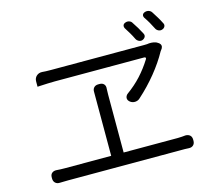

<svg xmlns="http://www.w3.org/2000/svg" viewBox="-114 -981 1228 1103"><g transform="rotate(-15 500.0 -429.5)"><path d="M713 -810Q724 -814 735.5 -810Q747 -806 752 -796Q776 -761 796 -722Q802 -711 797.5 -701.5Q793 -692 781 -687Q770 -683 759 -688.5Q748 -694 743 -704Q733 -725 722.5 -742.5Q712 -760 700 -779Q695 -789 698 -797.5Q701 -806 713 -810ZM836 -839Q848 -843 859.5 -839Q871 -835 877 -825Q889 -806 899.5 -789Q910 -772 921 -750Q927 -740 922.5 -730Q918 -720 906 -716Q895 -712 884 -717Q873 -722 868 -732Q857 -754 847 -771.5Q837 -789 824 -808Q818 -818 821 -826.5Q824 -835 836 -839ZM868 -645Q886 -630 874 -610Q872 -607 870.5 -605.5Q869 -604 865 -598Q832 -538 784 -479Q736 -420 678 -368Q667 -357 650.5 -355.5Q634 -354 620 -364Q607 -374 606.5 -386.5Q606 -399 617 -410Q667 -446 704 -486.5Q741 -527 771 -575Q775 -581 772.5 -584.5Q770 -588 764 -588Q738 -588 693.5 -588Q649 -588 594.5 -588Q540 -588 484 -588Q428 -588 377 -588Q326 -588 288 -588Q250 -588 233 -588Q215 -588 190.5 -587Q166 -586 147.5 -585Q129 -584 129 -584V-615Q129 -635 142.5 -647.5Q156 -660 176 -659Q187 -658 198.5 -657.5Q210 -657 229 -657Q248 -657 290 -657Q332 -657 387 -657Q442 -657 501.5 -657Q561 -657 617 -657Q673 -657 717 -657Q761 -657 784 -657Q794 -657 800.5 -657.5Q807 -658 812 -659Q825 -660 839.5 -657.5Q854 -655 864 -647ZM73 -60Q73 -77 83.5 -85.5Q94 -94 110 -93Q122 -92 134 -91.5Q146 -91 162 -91H435V-434Q435 -445 435 -454.5Q435 -464 435 -470Q434 -487 443.5 -497Q453 -507 469 -507H478Q494 -507 503 -497Q512 -487 510 -470Q510 -465 509.5 -455Q509 -445 509 -433V-91H831Q845 -91 855.5 -92Q866 -93 877 -94Q894 -94 904 -85Q914 -76 914 -59V-52Q914 -36 904 -26.5Q894 -17 877 -18Q866 -19 854 -19Q842 -19 831 -19H162Q146 -19 134 -18.5Q122 -18 110 -18Q94 -17 83.5 -26.5Q73 -36 73 -53Z"/></g></svg>

Font: Chiron GoRound TC N
Style: Regular
Weight: 350
Designer: Ryoko NISHIZUKA 西塚涼子 (kana, bopomofo & ideographs); Paul D. Hunt (Latin, Greek & Cyrillic); Sandoll Communications 산돌커뮤니
Foundry: Adobe
Version: Version 1.000;hotconv 1.1.1;makeotfexe 2.6.0